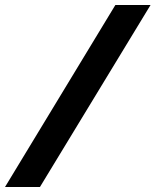

<svg xmlns="http://www.w3.org/2000/svg" viewBox="-37 -672 619 764"><path d="M-17 72H122L562 -652H422Z"/></svg>

Font: Charger Pro
Style: UltraExt
Weight: 900
Designer: Jasper
Foundry: Cannot Into Space Fonts
Version: Version 1.09